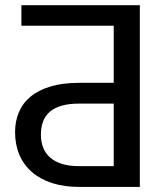

<svg xmlns="http://www.w3.org/2000/svg" viewBox="-20 -738 662 758"><path d="M429 -411V-636.5H64.5V-717.5H532V0H293.5Q233 0 185.8 -15.2Q138.5 -30.5 106 -58.8Q73.5 -87 56.5 -127Q39.5 -167 39.5 -216.5Q39.5 -258.5 54.2 -294.2Q69 -330 100 -356Q131 -382 179 -396.5Q227 -411 293 -411ZM141.5 -206.5Q141.5 -179 150 -156.2Q158.5 -133.5 176.8 -117Q195 -100.5 223.8 -91.2Q252.5 -82 293.5 -82H429V-329H293Q252.5 -329 223.8 -320.8Q195 -312.5 176.8 -296.8Q158.5 -281 150 -258.2Q141.5 -235.5 141.5 -206.5Z"/></svg>

Font: Lato Medium
Style: Regular
Weight: 500
Designer: Lukasz Dziedzic
Foundry: tyPoland Lukasz Dziedzic
Version: Version 2.006; 2014-01-15